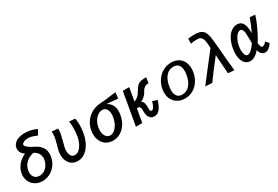

<svg xmlns="http://www.w3.org/2000/svg" viewBox="66 -1767 4067 2805"><g transform="rotate(-30 2100.0 -364.5)"><path d="M42.5 -201.5Q42.5 -222 46.5 -245Q54.5 -293.5 81.2 -338.2Q108 -383 148.2 -417.5Q188.5 -452 235.5 -470.5Q201.5 -490 183.2 -519.5Q165 -549 165 -584Q165 -596.5 167 -606.5Q173 -640.5 197.5 -669Q222 -697.5 267.8 -715.2Q313.5 -733 380 -733Q431.5 -733 483.2 -721.2Q535 -709.5 577.5 -686Q564 -660 545 -628.5L529.5 -603.5Q480.5 -626 445 -635Q409.5 -644 380.5 -644Q338 -644 309.2 -629Q280.5 -614 276.5 -591.5Q275 -576.5 292 -559.8Q309 -543 347.5 -517L373.5 -504Q421 -480.5 448.2 -463.2Q475.5 -446 493.5 -422.5Q516.5 -401.5 530.8 -368.8Q545 -336 545 -292Q545 -266.5 540 -240Q527.5 -166.5 485.8 -110.2Q444 -54 384.2 -23.5Q324.5 7 259 7Q195.5 7 146.2 -20.8Q97 -48.5 69.8 -96Q42.5 -143.5 42.5 -201.5ZM434 -246.5Q437 -262.5 437 -279Q437 -321.5 415.5 -358.2Q394 -395 345 -419Q263.5 -401 214 -352.8Q164.5 -304.5 151.5 -233Q148.5 -214.5 148.5 -197.5Q148.5 -143.5 178.8 -113Q209 -82.5 259.5 -82.5Q304.5 -82.5 341.5 -105.8Q378.5 -129 402.5 -166.8Q426.5 -204.5 434 -246.5Z M672.5 -192Q672.5 -227.5 679.5 -262Q685 -289 701 -344Q717 -398 725.5 -437.2Q734 -476.5 734 -518.5Q734 -538 732 -554L836.5 -546Q838 -498 828.2 -449.8Q818.5 -401.5 799.5 -332.5Q784 -277 779.5 -253Q775 -228.5 775 -202Q775 -151.5 795.2 -119Q815.5 -86.5 859.5 -86.5Q899 -86.5 932.8 -118.2Q966.5 -150 989.2 -197.5Q1012 -245 1020.5 -291Q1034.5 -370 1034.5 -447Q1034.5 -501 1027 -553.5L1124.5 -546.5Q1136 -489 1136 -433Q1136 -366.5 1119.5 -282.5Q1102 -197.5 1063.2 -130.8Q1024.5 -64 970.5 -26.5Q916.5 11 855.5 11Q801 11 759.5 -14Q718 -39 695.2 -85Q672.5 -131 672.5 -192Z M1236 -216.5Q1236 -249 1241.5 -278Q1255.5 -357.5 1299.5 -419Q1343.5 -480.5 1410 -516.2Q1476.5 -552 1556.5 -556Q1592.5 -557.5 1652.5 -564.8Q1712.5 -572 1797 -583Q1800.5 -583.5 1826 -586.5L1815.5 -485Q1703.5 -497.5 1627.5 -501.5Q1729.5 -446.5 1729.5 -325.5Q1729.5 -296.5 1723.5 -262Q1710 -184 1671.8 -122.2Q1633.5 -60.5 1575.5 -25.2Q1517.5 10 1448 10Q1384 10 1336 -19Q1288 -48 1262 -99.2Q1236 -150.5 1236 -216.5ZM1614.5 -281Q1619.5 -309 1619.5 -335.5Q1619.5 -392.5 1595.8 -425.5Q1572 -458.5 1528.5 -458.5Q1488.5 -458.5 1451.8 -432.8Q1415 -407 1389 -362.5Q1363 -318 1353.5 -264Q1349 -238.5 1349 -215Q1349 -175 1361 -143.8Q1373 -112.5 1395.2 -95Q1417.5 -77.5 1446.5 -77.5Q1484.5 -77.5 1519.2 -104.2Q1554 -131 1579.2 -177.5Q1604.5 -224 1614.5 -281Z M2042 -132V-142.5Q2041.5 -167 2039.2 -184Q2037 -201 2028 -214Q2019 -227 2000.5 -227H1981L1941 0H1833.5L1930.5 -550H2038L1999 -328.5Q2034 -339.5 2064.8 -366Q2095.5 -392.5 2117.5 -435Q2141 -475.5 2160.8 -499.2Q2180.5 -523 2210.5 -536.8Q2240.5 -550.5 2286 -550.5H2326L2309.5 -456.5H2295Q2257.5 -456.5 2231.8 -433.5Q2206 -410.5 2187.5 -370.5Q2173.5 -346.5 2146.8 -320.2Q2120 -294 2082 -277Q2103 -266.5 2112.5 -247.5Q2122 -228.5 2124 -197.5Q2126 -185.5 2126 -169.5Q2126 -153.5 2126 -150Q2126 -119 2130.5 -103.5Q2135 -88 2151 -88Q2174.5 -88 2192.8 -120.2Q2211 -152.5 2225.5 -205L2304.5 -180Q2281.5 -99.5 2242.8 -47.2Q2204 5 2147.5 5Q2107.5 5 2083.5 -16.2Q2059.5 -37.5 2050 -68.8Q2040.5 -100 2042 -132Z M2438.5 -224.5Q2438.5 -252 2444 -284Q2457.5 -361.5 2500.8 -423.5Q2544 -485.5 2608 -520.5Q2672 -555.5 2745.5 -555.5Q2811 -555.5 2860.2 -528Q2909.5 -500.5 2936.5 -449.8Q2963.5 -399 2963.5 -332Q2963.5 -302 2957.5 -268Q2944 -190 2903.2 -128.5Q2862.5 -67 2801 -32Q2739.5 3 2666 3Q2600 3 2548.2 -25Q2496.5 -53 2467.5 -104.8Q2438.5 -156.5 2438.5 -224.5ZM2852 -283Q2858.5 -319 2858.5 -351Q2858.5 -418.5 2828.8 -452.5Q2799 -486.5 2744 -486.5Q2696.5 -486.5 2657.5 -462.2Q2618.5 -438 2591 -389.5Q2563.5 -341 2551 -270.5Q2544.5 -233.5 2544.5 -201.5Q2544.5 -134.5 2574 -101Q2603.5 -67.5 2658.5 -67.5Q2705 -67.5 2744.2 -91.5Q2783.5 -115.5 2811.5 -163.8Q2839.5 -212 2852 -283Z M3159.5 -203.5Q3283.5 -365 3351.5 -451Q3351 -526.5 3341.8 -571.2Q3332.5 -616 3311.5 -637.5Q3290.5 -659 3253 -659Q3212.5 -659 3188 -657Q3163.5 -655 3136.5 -648.5L3139 -731.5Q3170.5 -736 3188.2 -737.2Q3206 -738.5 3241 -739.5Q3307.5 -740.5 3347.5 -724.2Q3387.5 -708 3409 -668.8Q3430.5 -629.5 3438.5 -558.5Q3446 -506 3451 -450.5Q3456 -395 3463 -306Q3472.5 -193.5 3478.2 -131Q3484 -68.5 3493.5 4L3389 -4Q3384 -51.5 3377 -174.5Q3372.5 -267.5 3367.5 -322.5L3340 -287.5Q3269.5 -198 3222 -135.8Q3174.5 -73.5 3120.5 4L3005.5 -3.5Q3080.5 -99.5 3159.5 -203.5Z M3624 -194.5Q3624 -236.5 3632 -281.5Q3646.5 -365 3679.5 -427.2Q3712.5 -489.5 3758.2 -523Q3804 -556.5 3856 -556.5Q3908.5 -556.5 3937.8 -525Q3967 -493.5 3975 -436Q3982.5 -402.5 3983.5 -337.5Q4009 -390 4034.5 -452Q4060 -514 4073 -554L4162.5 -546Q4136 -462 4093 -369.5Q4050 -277 4006 -201.5L3985.5 -170Q3988.5 -129 3997 -109.2Q4005.5 -89.5 4025 -89.5Q4043 -89.5 4060 -102.5Q4077 -115.5 4090 -135.5L4136.5 -81.5Q4111.5 -45 4081 -19.8Q4050.5 5.5 4012.5 5.5Q3979 5.5 3956.2 -18Q3933.5 -41.5 3922 -86.5Q3840.5 6.5 3764.5 6.5Q3721.5 6.5 3689.8 -18.2Q3658 -43 3641 -88.2Q3624 -133.5 3624 -194.5ZM3720 -202Q3720 -152.5 3735.2 -121.8Q3750.5 -91 3775.5 -91Q3803 -91 3838.8 -123.2Q3874.5 -155.5 3910.5 -208.5Q3910 -228.5 3910 -277.5Q3910 -287 3909.5 -330.2Q3909 -373.5 3906.5 -393Q3903 -421.5 3890 -441Q3877 -460.5 3858 -460.5Q3832 -460.5 3805.5 -436.2Q3779 -412 3757.5 -367.2Q3736 -322.5 3725.5 -263Q3720 -229 3720 -202Z"/></g></svg>

Font: JuliaMono SemiBoldItalic
Style: Regular
Weight: 600
Italic angle: -9°
Monospace: yes
Designer: cormullion
Foundry: corm
Version: Version 0.049; ttfautohint (v1.8.4)